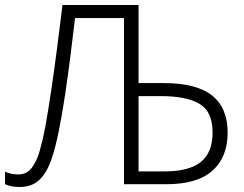

<svg xmlns="http://www.w3.org/2000/svg" viewBox="-21 -734 973 765"><path d="M57 11Q39 11 24.5 8Q10 5 -1 0V-50Q10 -45 22.5 -42Q35 -39 52 -39Q85 -39 105 -64.5Q125 -90 137.5 -134Q150 -178 160 -231Q172 -299 184 -380Q196 -461 207 -547Q218 -633 228 -714H531V-403H630Q762 -403 824 -353.5Q886 -304 886 -206Q886 -108 825.5 -54Q765 0 643 0H473V-662H278Q270 -593 260 -514Q250 -435 238.5 -357.5Q227 -280 214 -216Q201 -148 183 -96.5Q165 -45 135.5 -17Q106 11 57 11ZM634 -51Q732 -51 779 -88.5Q826 -126 826 -206Q826 -290 773.5 -320.5Q721 -351 622 -351H531V-51Z"/></svg>

Font: Noto Sans Light
Style: Regular
Weight: 300
Designer: Monotype Design Team
Foundry: Monotype Imaging Inc.
Version: Version 2.007